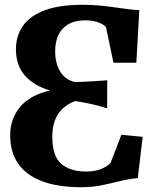

<svg xmlns="http://www.w3.org/2000/svg" viewBox="-20 -771 662 802"><path d="M319.5 11Q223 11 157 -13.5Q91 -38 56.8 -86.2Q22.5 -134.5 22.5 -206Q22.5 -275 64 -324.5Q105.5 -374 189 -393Q122 -412.5 84.2 -455.2Q46.5 -498 46.5 -565.5Q47 -622 76.2 -663.5Q105.5 -705 166.8 -728Q228 -751 324.5 -751Q361.5 -751 393.8 -748Q426 -745 454.2 -741Q482.5 -737 509 -733.5Q535.5 -730 562 -728.5L549.5 -509H454L422.5 -658.5Q412 -669.5 390 -677.8Q368 -686 335.5 -686Q275.5 -686 243 -652.2Q210.5 -618.5 210.5 -556Q210.5 -507 231.5 -472Q252.5 -437 294.5 -428Q324 -429 358 -431Q392 -433 428 -435.5L427.5 -318.5Q392 -330 360.2 -336.8Q328.5 -343.5 294.5 -349Q248 -332 223.2 -295.2Q198.5 -258.5 198.5 -199Q198.5 -120 235 -87.5Q271.5 -55 338.5 -54.5Q374 -54.5 399.5 -64Q425 -73.5 441.5 -89.5L487 -208L576 -199.5L555.5 -27Q516.5 -23.5 479.8 -14.2Q443 -5 404.2 3Q365.5 11 319.5 11Z"/></svg>

Font: Merriweather 28pt ExtraBold
Style: Regular
Weight: 800
Version: Version 2.100